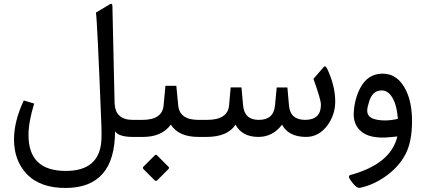

<svg xmlns="http://www.w3.org/2000/svg" viewBox="-20 -706 2191 990"><path d="M318.8 175.3Q494.1 175.8 502.9 15.6Q504.4 -14.6 502.9 -55.7Q481.4 -604.5 474.6 -641.1L545.4 -683.6Q559.1 -691.9 559.6 -674.8L570.8 -176.8Q572.8 -87.9 664.6 -87.9H676.3Q688 -87.9 688 -49.8V-37.6Q688 0 676.3 0H665Q592.8 0 573.2 -28.8Q572.8 261.2 320.8 263.2Q186 264.2 115.7 189Q52.2 120.1 52.2 12.2Q52.2 -80.1 102.5 -188L156.2 -171.9Q127 -77.6 127 -9.3Q127 175.3 318.8 175.3Z M823.7 -163.1Q823.7 -163.1 833 -263.7H889.2L898.9 -162.6Q906.2 -87.9 1002.4 -87.9H1012.2Q1023.9 -87.9 1023.9 -49.8V-37.6Q1023.9 0 1012.2 0H1003.4Q900.9 0 860.8 -63.5Q814.9 0 717.3 0H670.9Q644 0 644 -37.6V-49.8Q644 -87.9 670.9 -87.9H714.8Q816.9 -87.9 823.7 -163.1ZM789.6 94.7 850.1 155.3Q854 159.7 848.6 165.5L791 223.6Q783.7 230 776.9 223.1L720.2 166.5Q713.4 159.7 720.2 152.8L778.3 94.7Q784.2 89.4 789.6 94.7Z M1007.3 -87.9H1047.4Q1154.3 -87.9 1161.1 -162.1L1169.4 -255.4H1225.1L1233.4 -163.1Q1239.7 -87.9 1314.5 -87.9Q1391.1 -87.9 1397.9 -161.6L1406.7 -254.9H1461.9L1470.2 -161.1Q1476.6 -87.9 1554.2 -87.9Q1634.3 -88.4 1634.8 -165.5Q1634.8 -192.9 1596.2 -299.3L1649.4 -360.8Q1657.7 -370.6 1668 -349.6Q1708.5 -261.7 1708.5 -183.1Q1708.5 -114.7 1668.9 -60.5Q1625 0 1558.1 0Q1468.8 0 1434.1 -63Q1386.7 0 1312 0Q1229 0 1194.3 -63Q1153.3 0 1044.9 0H1007.3Q980.5 0 980.5 -37.6V-49.8Q980.5 -87.9 1007.3 -87.9Z M1787.1 196.3Q1995.6 139.2 2028.8 -2.4L1994.6 1Q1882.3 12.7 1835.9 -34.2Q1800.3 -69.3 1804.2 -127.4Q1808.1 -195.8 1837.4 -252Q1876 -326.2 1953.1 -326.2Q2034.2 -326.2 2076.2 -234.4Q2104.5 -172.9 2104.5 -81.1Q2104.5 22.9 2071.8 87.4Q2030.3 168 1939 222.2Q1893.6 249 1842.3 261.2Q1836.9 262.7 1831.5 262.7Q1821.3 262.7 1805.7 246.1Q1799.8 240.2 1788.6 224.6Q1779.3 212.4 1779.3 205.1Q1779.3 198.2 1787.1 196.3ZM2031.7 -93.3Q2025.4 -171.4 1999 -209Q1978 -239.7 1948.2 -239.7Q1902.3 -239.7 1884.8 -187Q1873.5 -152.8 1873.5 -135.7Q1873.5 -104.5 1906.2 -93.3Q1929.2 -85.4 1964.4 -85Q1998 -85 2031.7 -93.3Z"/></svg>

Font: Sahel WOL
Style: WOL
Weight: 400
Foundry: Saber Rastikerdar (saber.rastikerdar@gmail.com)
Version: Version 1.0.0-alpha22